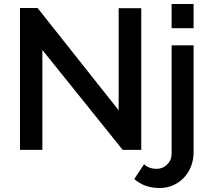

<svg xmlns="http://www.w3.org/2000/svg" viewBox="-20 -750 1055 961"><path d="M949 -730H839V-609H949ZM687 0V-709H574V-198L168 -710H80V0H192V-500L594 0ZM899 141Q923 116 936 83Q949 50 949 11V-523H839V19Q839 51 817 73Q795 95 765 95Q725 95 701 72L652 146Q703 191 778 191Q849 191 899 141Z"/></svg>

Font: RT Raleway SemiBold
Style: Regular
Weight: 400
Designer: Matt McInerney, Pablo Impallari, Rodrigo Fuenzalida — Edited by Milan Moffatt in April 2016
Foundry: Matt McInerney, Pablo Impallari, Rodrigo Fuenzalida — Edited by Milan Moffatt in April 2016
Version: Version 3.001